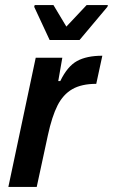

<svg xmlns="http://www.w3.org/2000/svg" viewBox="-20 -738 446 758"><path d="M121 -510H226L210 -418H218Q246 -476 284 -497Q322 -518 384 -518L360 -407Q302 -407 265.5 -386Q229 -365 207 -321.5Q185 -278 169 -204L125 0H13ZM176 -580 115 -711 117 -718H191L242 -633L322 -718H406L404 -711L294 -580Z"/></svg>

Font: Saira Semi Condensed Medium
Style: Italic
Weight: 500
Width: 4
Italic angle: -12°
Designer: Hector Gatti with collaboration of the Omnibus-Type team
Foundry: Omnibus-Type
Version: Version 1.001; ttfautohint (v1.8)